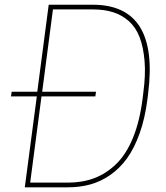

<svg xmlns="http://www.w3.org/2000/svg" viewBox="-20 -800 710 820"><path d="M26.9 -388.2 29.8 -408.2H139.2L188 -779.8H376Q660.2 -779.8 612.8 -401.9L609.9 -377.9Q599.6 -295.9 576.7 -231.4Q553.7 -167 522.7 -124Q491.7 -81.1 450.9 -52.7Q410.2 -24.4 365.5 -12.2Q320.8 0 270 0H85.9L137.2 -388.2ZM108.9 -20H270Q332 -20 383.1 -39.3Q434.1 -58.6 476.6 -99.9Q519 -141.1 547.9 -211.4Q576.7 -281.7 588.9 -377.9L591.8 -401.9Q602.5 -480.5 597.4 -539.8Q592.3 -599.1 576.2 -641.1Q560.1 -683.1 530.5 -709.5Q501 -735.8 463.1 -747.8Q425.3 -759.8 376 -759.8H206.1L160.2 -408.2H390.1L387.2 -388.2H157.2Z"/></svg>

Font: Cooper Hewitt
Style: Thin Italic
Weight: 702
Designer: Village Type and Design LLC
Foundry: Cooper Hewitt Smithsonian Design Museum
Version: 1.000